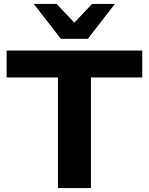

<svg xmlns="http://www.w3.org/2000/svg" viewBox="-20 -964 762 984"><path d="M277 0V-567H14V-705H709V-567H446V0ZM292 -765 153 -944H270L361 -848L452 -944H569L430 -765Z"/></svg>

Font: Nunito Sans 10pt SemiExpanded ExtraBold
Style: Regular
Weight: 800
Width: 6
Designer: Vernon Adams
Foundry: Vernon Adams
Version: Version 3.101;gftools[0.9.27]